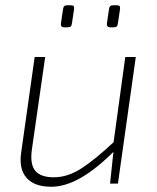

<svg xmlns="http://www.w3.org/2000/svg" viewBox="-20 -699 599 731"><path d="M152 -482 101 -127Q94 -73 114.5 -48.5Q135 -24 185 -24Q238 -24 291 -58.5Q344 -93 415 -160L418 -127Q350 -58 289.5 -23Q229 12 175 12Q110 12 80.5 -22.5Q51 -57 61 -121L112 -482ZM497 -482 429 0H399L413 -132L411 -147L457 -482ZM249 -679Q258 -679 260.5 -675.5Q263 -672 262 -664L254 -611Q253 -602 249.5 -598.5Q246 -595 237 -595H225Q210 -595 212 -610L220 -664Q221 -672 224.5 -675.5Q228 -679 236 -679ZM424 -679Q433 -679 435.5 -675.5Q438 -672 437 -664L429 -611Q428 -602 424.5 -598.5Q421 -595 412 -595H400Q385 -595 387 -610L395 -664Q396 -672 399.5 -675.5Q403 -679 411 -679Z"/></svg>

Font: Exo 2 ExtraLight
Style: Italic
Weight: 250
Italic angle: -8°
Designer: Natanael Gama
Foundry: Natanael Gama
Version: Version 2.010